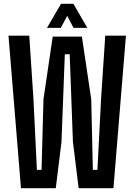

<svg xmlns="http://www.w3.org/2000/svg" viewBox="-20 -987 706 1007"><path d="M90 0 24.5 -800H133.5L155.5 -466.5L173.5 -96H198L208 -466.5L256.5 -795H409.5L458.5 -466.5L467 -96H491L510 -466.5L532 -800H640.5L575 0H392.5L362.5 -243L345.5 -702.5H320L302.5 -243L272.5 0ZM226.5 -841 300 -967H365L438 -841H365.5L332.5 -904L299 -841Z"/></svg>

Font: Big Shoulders Display Thin
Style: Bold
Weight: 700
Version: Version 2.002